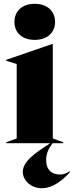

<svg xmlns="http://www.w3.org/2000/svg" viewBox="-20 -754 387 1011"><path d="M13 0H242V2C169 49 100 95 100 151C100 194 141 237 200 237C261 237 312 192 347 154V147C334 156 318 165 296 165C253 165 223 141 223 89C223 51 239 24 257 0H313V-5L258 -25V-523H257L13 -439V-434L68 -417V-25L13 -5ZM56 -638C56 -583 96 -544 163 -544C229 -544 270 -583 270 -638C270 -695 229 -734 163 -734C96 -734 56 -695 56 -638Z"/></svg>

Font: Nyght Serif Dark
Style: Regular
Weight: 800
Designer: Maksym Kobuzan
Version: Version 0.410;Glyphs 3.1.2 (3151)